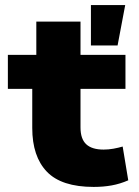

<svg xmlns="http://www.w3.org/2000/svg" viewBox="-20 -725 546 756"><path d="M349 11Q222 11 164.5 -49Q107 -109 107 -221V-375H11V-509H123V-640H297V-509H474V-375H297V-223Q297 -178 319.5 -157Q342 -136 388 -136Q407 -136 426.5 -139.5Q446 -143 463 -148L485 -15Q453 -1 420 5Q387 11 349 11ZM338 -546V-705H473L443 -546Z"/></svg>

Font: Nunito Sans 6pt Black
Style: Regular
Weight: 900
Version: Version 3.101;gftools[0.9.27]